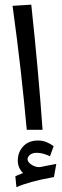

<svg xmlns="http://www.w3.org/2000/svg" viewBox="-20 -545 260 806"><path d="M92.3 0Q81.5 -120.1 66.7 -251.2Q51.8 -382.3 32.7 -520.5L111.3 -525.4Q126.5 -383.3 138.2 -253.9Q149.9 -124.5 158.7 0ZM50.8 240.2 48.8 239.7 44.4 194.8 76.7 181.2Q54.7 159.7 54.7 129.4Q54.7 93.8 77.4 69.3Q100.1 44.9 139.6 44.9Q159.2 44.9 175.5 51.8Q191.9 58.6 205.1 68.8L189.9 110.8Q161.6 97.7 139.6 96.7Q119.1 95.2 107.4 103.8Q95.7 112.3 95.7 123Q95.7 136.7 114.7 147.9Q133.8 159.2 151.4 155.8Q158.7 154.3 175.3 150.9Q191.9 147.5 216.3 143.1L206.5 198.2Q151.9 208 113.8 218.5Q75.7 229 50.8 240.2Z"/></svg>

Font: Markazi Text SemiBold
Style: Regular
Weight: 600
Designer: Borna Izadpanah (Arabic designer), Fiona Ross (Arabic design director) and Florian Runge (Latin designer)
Foundry: Borna Izadpanah and Florian Runge
Version: Version 1.001; ttfautohint (v1.8.3)